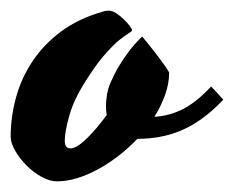

<svg xmlns="http://www.w3.org/2000/svg" viewBox="-86 -315 441 362"><path d="M36.1 -49.8Q36.1 -35.2 46.9 -35.2Q58.1 -35.2 76.7 -53Q95.2 -70.8 115.2 -98.1Q114.3 -103.5 114 -107.7Q113.8 -111.8 113.8 -115.2Q113.8 -125 116 -138.4Q118.2 -151.9 127 -168.9Q132.8 -182.1 141.1 -194.8Q147.9 -206.1 157.7 -219Q167.5 -231.9 179.2 -243.2L182.1 -246.1Q187 -240.2 195.1 -230.2Q203.1 -220.2 211.2 -209.7Q219.2 -199.2 225.3 -190.4Q231.4 -181.6 232.9 -178.2Q232.9 -157.2 225.3 -136.2Q217.8 -115.2 205.1 -94.7Q234.4 -96.7 259.5 -109.6Q284.7 -122.6 312 -151.9Q316.4 -147.5 323.5 -139.9Q330.6 -132.3 335 -127Q314.5 -105.5 294.7 -91.3Q274.9 -77.1 255.1 -68.8Q235.4 -60.5 214.8 -56.9Q194.3 -53.2 172.9 -53.2Q156.2 -35.6 137.2 -21Q118.2 -6.3 98.4 4.4Q78.6 15.1 59.1 21Q39.6 26.9 22 26.9Q7.3 26.9 -8.3 18.1Q-23.9 9.3 -36.6 -3.7Q-49.3 -16.6 -57.6 -31.2Q-65.9 -45.9 -65.9 -57.1Q-65.9 -94.2 -55.9 -130.9Q-45.9 -167.5 -24.7 -199.5Q-3.4 -231.4 29.5 -255.9Q62.5 -280.3 107.9 -293Q109.4 -293.9 113 -294.4Q116.7 -294.9 119.1 -294.9Q126 -294.9 133.5 -289.8Q141.1 -284.7 147.7 -278.3Q154.3 -272 158.7 -265.9Q163.1 -259.8 163.1 -257.8Q162.1 -255.4 155.8 -251.7Q149.4 -248 138.7 -239.3Q127.9 -230.5 113.3 -214.1Q98.6 -197.8 81.1 -170.9Q54.7 -131.3 45.4 -99.4Q36.1 -67.4 36.1 -49.8Z"/></svg>

Font: Yesteryear
Style: Regular
Weight: 400
Designer: Astigmatic (AOETI)
Foundry: Astigmatic (AOETI)
Version: Version 1.000